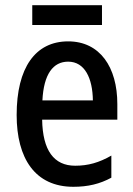

<svg xmlns="http://www.w3.org/2000/svg" viewBox="-20 -708 511 738"><path d="M372 -688H104V-612H372ZM242 -549C116 -549 44 -448 44 -266C44 -99 115 10 262 10C318 10 364 -1 408 -25V-110C361 -83 319 -71 269 -71C187 -71 144 -130 142 -248H431V-308C431 -450 364 -549 242 -549ZM242 -471C306 -471 336 -407 337 -322H143C148 -423 184 -471 242 -471Z"/></svg>

Font: Noto Sans Sinhala UI Condensed Medium
Style: Regular
Weight: 500
Width: 3
Designer: Jelle Bosma - Monotype Design Team
Foundry: Monotype Imaging Inc.
Version: Version 2.006